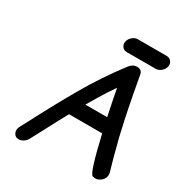

<svg xmlns="http://www.w3.org/2000/svg" viewBox="-198 -983 1055 1129"><g transform="rotate(30 329.5 -419.0)"><path d="M96 11Q68 11 59 -14Q56 -21 56 -29Q56 -33 57 -38Q58 -44 61 -51L94 -113Q170 -260 253 -404.5Q336 -549 439 -683Q459 -707 486 -707Q521 -707 525 -671Q568 -433 593 -331L596 -316Q596 -315 597 -315L600 -299Q634 -164 657 -88Q659 -81 659 -74Q659 -69 658 -63Q653 -37 626 -22Q614 -15 601 -15Q595 -15 582 -18Q559 -23 503 -265H278Q228 -173 180 -81L150 -25Q140 -6 121 4Q109 11 96 11ZM481 -362Q462 -451 445 -541Q406 -485 374 -431Q353 -397 333 -362ZM390 -751Q370 -751 359 -765Q350 -776 350 -790Q350 -795 351 -800Q355 -820 372 -834.5Q389 -849 409 -849H604Q624 -849 635 -834Q644 -824 644 -810Q644 -805 643 -800Q639 -780 622 -765.5Q605 -751 585 -751Z"/></g></svg>

Font: Bad Comic
Style: Italic
Weight: 400
Italic angle: -11°
Designer: GGBotNet
Foundry: GGBotNet
Version: 0.95